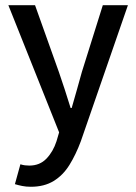

<svg xmlns="http://www.w3.org/2000/svg" viewBox="-20 -509 521 734"><path d="M98 205Q80 205 65 202Q50 199 37 195L58 119Q67 122 75.5 123Q84 124 92 124Q132 124 157.5 97.5Q183 71 196 31L206 -3L12 -489H114L205 -234Q216 -203 227.5 -167Q239 -131 250 -96H254Q264 -130 274 -166Q284 -202 293 -234L373 -489H469L289 31Q270 82 245.5 121.5Q221 161 185 183Q149 205 98 205Z"/></svg>

Font: Mada Medium
Style: Regular
Weight: 500
Designer: Khaled Hosny
Version: Version 1.5